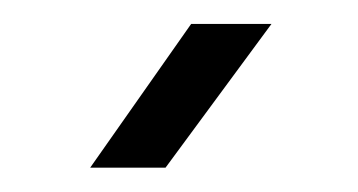

<svg xmlns="http://www.w3.org/2000/svg" viewBox="-20 -778 295 158"><path d="M54.2 -640 137.3 -758.3H203.4L116.2 -640Z"/></svg>

Font: Big Shoulders Thin
Style: Regular
Weight: 100
Version: Version 2.002